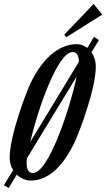

<svg xmlns="http://www.w3.org/2000/svg" viewBox="-69 -905 539 974"><path d="M-49 34 -25 49 16 -19C37 0 63 11 86 11C182 11 256 -69 313 -191C328 -223 417 -450 417 -567C417 -596 408 -621 395 -640L433 -702L408 -718L374 -662C358 -674 339 -681 321 -681C225 -681 141 -601 84 -479C69 -447 -20 -221 -20 -104C-20 -80 -13 -59 -2 -42ZM98 -27C76 -27 66 -46 66 -77C66 -84 66 -93 68 -103L320 -517C286 -353 177 -27 98 -27ZM299 -641C320 -641 331 -623 331 -593V-591L84 -184C124 -355 224 -641 299 -641ZM406 -885 257 -729 267 -716 450 -831Z"/></svg>

Font: Romanesco
Style: Regular
Weight: 400
Designer: Astigmatic (AOETI)
Foundry: Astigmatic (AOETI)
Version: Version 1.000